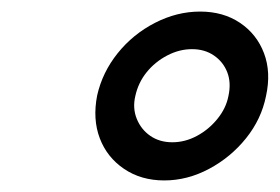

<svg xmlns="http://www.w3.org/2000/svg" viewBox="-20 -731 484 332"><path d="M440 -565Q449 -606 436.5 -639Q424 -672 395 -691.5Q366 -711 326 -711Q286 -711 248 -691.5Q210 -672 183.5 -639Q157 -606 148 -566Q140 -525 152.5 -492Q165 -459 194.5 -439Q224 -419 264 -419Q304 -419 341.5 -439Q379 -459 405.5 -492Q432 -525 440 -565ZM312 -646Q334 -646 350 -635Q366 -624 373 -606Q380 -588 375 -565Q371 -544 356 -525.5Q341 -507 320.5 -496Q300 -485 278 -485Q256 -485 240 -496Q224 -507 216.5 -525.5Q209 -544 214 -565Q219 -588 233.5 -606Q248 -624 269 -635Q290 -646 312 -646Z"/></svg>

Font: Advent Pro Medium
Style: Italic
Weight: 500
Italic angle: -12°
Version: Version 3.000